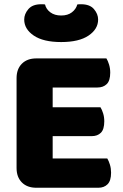

<svg xmlns="http://www.w3.org/2000/svg" viewBox="-20 -881 581 904"><path d="M58 -513Q58 -556 83 -581Q108 -606 151 -606H481Q488 -595 493.5 -577Q499 -559 499 -539Q499 -501 482.5 -485Q466 -469 439 -469H228V-376H453Q460 -365 465.5 -347.5Q471 -330 471 -310Q471 -272 455 -256Q439 -240 412 -240H228V-135H485Q492 -124 497.5 -106Q503 -88 503 -68Q503 -30 486.5 -13.5Q470 3 443 3H151Q108 3 83 -22Q58 -47 58 -90ZM268 -683Q184 -683 139 -713.5Q94 -744 94 -789Q94 -815 113.5 -838Q133 -861 174 -861Q179 -861 183 -861Q187 -861 192 -860Q197 -838 217 -823Q237 -808 268 -808Q299 -808 318.5 -823Q338 -838 344 -860Q349 -861 353 -861Q357 -861 362 -861Q403 -861 422.5 -838Q442 -815 442 -789Q442 -744 397 -713.5Q352 -683 268 -683Z"/></svg>

Font: Baloo Thambi
Style: Regular
Weight: 400
Designer: Aadarsh Rajan and Ek Type
Foundry: Ek Type
Version: Version 1.443;PS 1.000;hotconv 16.6.51;makeotf.lib2.5.65220;